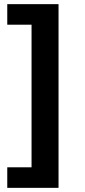

<svg xmlns="http://www.w3.org/2000/svg" viewBox="-20 -725 408 925"><path d="M15 180V81H132V-606H15V-705H262V180Z"/></svg>

Font: Nunito Sans 9pt
Style: Bold
Weight: 700
Version: Version 3.101;gftools[0.9.27]